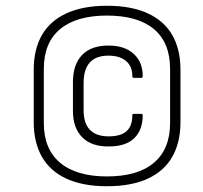

<svg xmlns="http://www.w3.org/2000/svg" viewBox="-20 -635 704 666"><path d="M351 11Q268 11 211 -15Q154 -41 125.5 -91Q97 -141 97 -211V-393Q97 -464 125.5 -513.5Q154 -563 211 -589Q268 -615 351 -615Q435 -615 492 -589Q549 -563 577.5 -513.5Q606 -464 606 -393V-211Q606 -141 577.5 -91Q549 -41 492 -15Q435 11 351 11ZM351 -23Q458 -23 514 -70.5Q570 -118 570 -208V-396Q570 -487 514 -534Q458 -581 351 -581Q245 -581 188.5 -534Q132 -487 132 -396V-208Q132 -118 188.5 -70.5Q245 -23 351 -23ZM358 -127Q298 -126 265.5 -158.5Q233 -191 233 -250V-350Q233 -411 264.5 -444Q296 -477 356 -477Q412 -477 443.5 -448.5Q475 -420 475 -372Q475 -365 471 -365H444Q439 -365 439 -372Q439 -405 417 -423.5Q395 -442 356 -442Q270 -442 270 -347V-253Q270 -162 357 -162Q399 -162 419 -180Q439 -198 439 -235Q439 -240 444 -240H470Q475 -240 475 -235Q475 -184 445.5 -155.5Q416 -127 358 -127Z"/></svg>

Font: Sofia Sans Semi Condensed ExtraLight
Style: Italic
Weight: 250
Italic angle: -9°
Version: Version 4.100